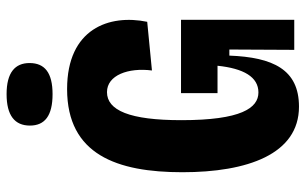

<svg xmlns="http://www.w3.org/2000/svg" viewBox="-188 -702 905 568"><g transform="rotate(-90 264.0 -418.5)"><path d="M269 -715C332 -715 361 -738 361 -783C361 -826 333 -851 269 -851C206 -851 176 -827 176 -782C176 -738 205 -715 269 -715ZM232 14C342 14 378 -63 383 -192H401L400 0H489V-335H272V-227H353C345 -150 320 -106 274 -106C228 -106 192 -157 192 -334C192 -487 221 -554 275 -554C325 -554 348 -491 339 -421L483 -435C506 -547 463 -672 284 -672C90 -672 38 -524 38 -331C38 -139 91 14 232 14Z"/></g></svg>

Font: Bricolage Grotesque 10pt Condensed ExtraBold
Style: Regular
Weight: 800
Width: 3
Designer: Mathieu Triay
Foundry: Atelier Triay
Version: Version 1.000;gftools[0.9.29]